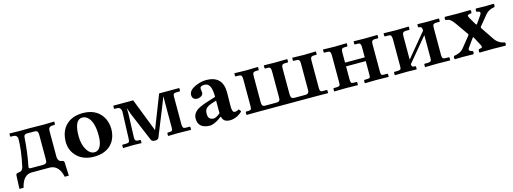

<svg xmlns="http://www.w3.org/2000/svg" viewBox="-11 -1123 5158 1931"><g transform="rotate(-15 2568.0 -158.0)"><path d="M168 -56.2Q169.4 -44.4 188 -43.9H316.9Q350.1 -43.9 355.5 -67.4Q356.9 -76.7 356.9 -92.8V-341.8Q356.9 -378.4 343.3 -386.2Q333.5 -391.1 315.9 -391.1H235.8Q211.9 -388.2 208 -365.2Q197.3 -204.6 169.9 -68.4Q168 -59.6 168 -56.2ZM186 0Q104.5 0 72.8 106Q69.3 117.2 66.9 127.9H23.9L29.8 -13.2Q32.2 -32.7 58.1 -33.2Q98.1 -34.7 107.9 -75.2Q144.5 -242.2 145 -365.2Q140.1 -399.9 104 -401.9H77.1Q70.8 -403.3 69.8 -407.2V-434.1L73.2 -436Q73.7 -436 186 -434.1Q193.8 -434.1 217.3 -434.6Q256.8 -435.1 278.8 -435.1Q300.8 -435.1 356.9 -434.1Q410.2 -433.1 430.2 -433.1L536.1 -436L537.1 -434.1V-409.2Q535.6 -403.3 528.8 -401.9H513.2Q475.6 -401.9 469.2 -377Q467.3 -367.7 466.8 -355V-81.1Q472.2 -37.6 506.8 -33.2Q529.8 -31.7 532.2 -12.2L538.1 127.9H495.1Q477.5 40 421.9 11.2Q399.9 0.5 375 0Z M818.4 -401.9Q735.8 -400.4 735.4 -229Q735.4 -142.1 773.4 -81.5Q804.7 -32.7 849.6 -32.2Q899.4 -32.2 920.9 -96.2Q932.6 -132.3 932.6 -184.1Q932.6 -334 869.1 -384.3Q845.7 -401.4 818.4 -401.9ZM595.7 -207Q596.2 -307.1 650.4 -370.1Q715.8 -443.8 834.5 -443.8Q966.8 -443.8 1031.7 -352.5Q1072.3 -294.4 1072.8 -215.8Q1070.8 -107.9 1004.4 -46.9Q939.9 9.8 833.5 9.8Q714.8 9.8 647 -66.9Q596.2 -125.5 595.7 -207Z M1152.3 -436H1359.4L1494.1 -89.8L1629.4 -436H1837.4L1839.4 -434.1V-407.2Q1837.4 -402.8 1834.5 -401.9H1806.2Q1772.9 -401.9 1768.1 -388.7Q1765.1 -379.9 1765.1 -358.9V-74.2Q1767.1 -43.9 1777.3 -37.6Q1787.1 -32.7 1808.6 -33.2H1838.4Q1844.2 -31.7 1845.2 -26.9V-1L1843.3 1L1709.5 -1L1607.4 1L1605.5 -1V-26.9Q1606.9 -31.7 1610.4 -33.2H1624.5Q1654.3 -33.2 1659.2 -44.4Q1662.1 -52.7 1662.6 -74.2V-330.1L1663.6 -397.9L1627.4 -306.2L1506.3 -5.9Q1497.1 11.7 1467.3 12.2Q1437 11.2 1428.2 -5.9L1300.3 -311L1277.3 -377.9L1278.3 -318.8L1269.5 -75.2Q1267.6 -40.5 1289.1 -34.7Q1296.9 -33.2 1307.6 -33.2H1324.2Q1328.6 -31.2 1329.6 -26.9V-1L1327.1 1L1248.5 -1L1137.2 1L1136.2 -1V-27.8Q1138.2 -32.2 1142.6 -33.2H1172.4Q1205.1 -33.2 1210.9 -45.9Q1214.4 -55.2 1215.3 -75.2L1225.6 -356.9Q1220.7 -399.9 1185.5 -401.9H1156.2Q1151.9 -403.3 1151.4 -407.2V-434.1Z M2169.4 -48.3 2163.1 -47.9Q2108.9 -4.9 2059.6 7.3Q2049.8 9.8 2043 9.8Q1918.9 8.3 1918 -95.2Q1918 -160.2 1994.1 -197.8Q2027.8 -214.4 2097.2 -235.8L2164.1 -256.8Q2164.1 -382.3 2112.8 -398.4Q2101.6 -401.9 2086.9 -401.9Q2048.3 -400.9 2044.9 -379.4Q2043.9 -373.5 2048.8 -339.8Q2049.3 -335 2049.3 -332Q2049.3 -304.7 2016.6 -291.5Q2002.4 -286.1 1987.3 -285.6Q1936.5 -287.1 1935.5 -336.4Q1935.5 -388.2 2015.6 -421.4Q2068.8 -443.4 2121.1 -443.8Q2291 -441.4 2292 -271L2290 -127Q2290 -68.4 2308.6 -61.5Q2313.5 -60.1 2317.9 -60.1Q2342.3 -60.5 2359.9 -74.2Q2377.4 -58.1 2377.9 -45.9Q2317.9 9.8 2247.1 9.8Q2179.7 8.8 2169.4 -48.3ZM2164.1 -217.8 2111.8 -201.2Q2048.8 -180.7 2040.5 -140.1Q2038.1 -128.4 2038.1 -109.9Q2038.1 -56.2 2085.9 -50.8Q2091.3 -50.3 2096.2 -49.8Q2120.1 -50.8 2164.1 -85.9Z M3194.8 -355V-74.2Q3194.8 -40 3208.5 -35.2Q3216.3 -32.7 3235.8 -33.2H3266.1Q3271 -31.7 3272 -26.9V-1L3270 1L3137.7 0H2533.7L2422.9 1L2421.9 -1V-27.8Q2423.8 -32.2 2426.8 -33.2H2442.9Q2474.6 -33.2 2480 -44.4Q2483.9 -53.7 2483.9 -75.2V-355Q2483.9 -392.1 2468.3 -398.4Q2459 -401.9 2442.9 -401.9H2417Q2412.6 -403.8 2412.1 -407.2V-434.1L2413.1 -436L2533.7 -433.1L2656.7 -436L2658.7 -434.1V-408.2Q2658.7 -402.3 2652.8 -401.9H2633.8Q2602.5 -401.9 2596.7 -387.2Q2593.3 -376.5 2592.8 -355V-89.8Q2592.8 -51.3 2607.9 -44.4Q2617.2 -41 2633.8 -41H2743.7Q2775.4 -41 2781.2 -60.1Q2783.7 -70.3 2783.7 -88.9V-354Q2783.7 -391.6 2770 -398.4Q2760.7 -402.3 2743.7 -401.9H2724.1Q2719.7 -403.8 2718.8 -407.2V-434.1L2719.7 -436L2834 -434.1L2962.9 -436L2963.9 -434.1V-407.2Q2961.9 -402.8 2959 -401.9H2935.1Q2903.3 -401.9 2897.5 -385.7Q2894 -375 2894 -354V-89.8Q2894 -48.8 2915.5 -43Q2923.3 -41 2935.1 -41H3044.9Q3078.6 -41 3083.5 -66.9Q3085 -75.7 3085 -89.8V-355Q3085 -391.6 3071.3 -397.9Q3062 -401.9 3044.9 -401.9H3020Q3015.6 -403.8 3014.6 -407.2V-434.1L3016.1 -436L3134.8 -433.1L3259.8 -436L3261.7 -434.1V-408.2Q3261.7 -402.3 3255.9 -401.9H3234.9Q3204.1 -401.9 3198.7 -387.2Q3194.8 -376.5 3194.8 -355Z M3406.7 -355Q3406.7 -392.1 3391.1 -398.4Q3381.8 -401.9 3365.7 -401.9H3339.8Q3335.4 -403.8 3335 -407.2V-434.1L3335.9 -436L3456.5 -433.1L3581.5 -436L3582.5 -434.1V-408.2Q3582.5 -402.3 3576.7 -401.9H3556.6Q3525.4 -401.9 3519.5 -387.2Q3516.1 -376.5 3515.6 -355V-251H3720.7V-354Q3720.7 -391.6 3706.5 -398.4Q3697.3 -402.3 3679.7 -401.9H3658.7Q3654.3 -403.8 3653.8 -407.2V-434.1L3655.8 -436L3770.5 -434.1L3900.9 -436L3902.8 -434.1V-407.2Q3900.9 -402.8 3897 -401.9H3870.6Q3839.8 -401.9 3834 -385.7Q3830.6 -375 3830.6 -354V-74.2Q3830.6 -41 3842.3 -35.6Q3850.1 -32.7 3870.6 -33.2H3897Q3901.9 -31.7 3902.8 -26.9V-1L3901.9 1L3770.5 -1L3656.7 1L3653.8 -1V-26.9Q3655.3 -31.7 3658.7 -33.2H3679.7Q3711.4 -33.2 3716.8 -42Q3720.7 -50.3 3720.7 -74.2V-211.9H3515.6V-75.2Q3515.6 -41.5 3528.3 -36.1Q3536.1 -33.7 3556.6 -33.2H3576.7Q3582.5 -33.2 3582.5 -26.9V-1L3581.5 1L3456.5 -1L3335.9 1L3335 -1V-27.8Q3336.4 -31.7 3339.8 -33.2H3365.7Q3397.9 -34.2 3403.3 -44.9Q3406.7 -53.7 3406.7 -75.2Z M4094.7 -433.1 4226.6 -436 4228.5 -434.1V-408.2Q4228.5 -402.3 4222.7 -401.9H4192.4Q4160.2 -401.9 4154.8 -383.8Q4151.9 -373 4151.4 -350.1V-111.8L4357.4 -359.9Q4357.4 -391.6 4343.3 -398.4Q4335 -401.9 4323.7 -401.9Q4318.4 -403.8 4317.4 -407.2V-434.1L4319.8 -436Q4320.8 -436 4410.6 -434.1L4542.5 -436L4543.5 -434.1V-408.2Q4543.5 -402.3 4537.6 -401.9H4507.8Q4476.6 -401.9 4470.7 -385.7Q4467.8 -375.5 4467.8 -350.1V-77.1Q4467.8 -43.5 4480 -37.1Q4488.8 -33.2 4507.8 -33.2H4537.6Q4543.5 -33.2 4543.5 -26.9V-1L4542.5 1Q4541.5 1 4410.6 -1L4280.8 1V-1V-27.8Q4282.7 -32.2 4286.6 -33.2H4316.4Q4349.1 -34.2 4354.5 -48.3Q4357.4 -57.6 4357.4 -77.1V-312L4151.4 -64.9Q4151.4 -40.5 4163.1 -36.1Q4171.9 -33.2 4188.5 -33.2Q4194.3 -33.2 4194.8 -26.9V-1L4193.4 1Q4192.4 1 4094.7 -1L3966.8 1L3965.8 -1V-27.8Q3967.3 -31.7 3970.7 -33.2H4001.5Q4033.2 -34.2 4038.6 -46.4Q4041.5 -55.2 4041.5 -75.2V-349.1Q4041.5 -390.1 4028.3 -397.5Q4019 -401.9 4001.5 -401.9H3971.7Q3966.3 -403.8 3965.8 -407.2V-434.1L3968.8 -436Z M4758.3 -73.2Q4736.3 -42.5 4779.3 -33.2Q4782.2 -32.7 4785.2 -32.2Q4793.5 -23.9 4788.6 -4.4Q4787.1 0 4785.2 2Q4744.6 0 4675.3 0Q4631.8 0 4592.3 2Q4584 -6.3 4588.9 -25.4Q4590.3 -29.8 4592.3 -32.2Q4660.6 -42.5 4691.4 -79.1L4783.2 -192.9Q4789.6 -202.1 4786.1 -208L4697.3 -335Q4664.6 -381.8 4642.1 -393.6Q4625.5 -402.3 4604 -401.9Q4595.7 -410.2 4601.1 -429.7Q4602.5 -434.1 4604 -436Q4644.5 -434.1 4730 -434.1Q4829.1 -434.1 4870.1 -436Q4878.4 -427.7 4873.5 -408.7Q4872.1 -404.3 4870.1 -401.9Q4832.5 -397.9 4830.6 -388.2Q4829.6 -378.4 4840.3 -359.9L4884.8 -284.2Q4891.1 -275.4 4897.5 -282.2L4951.2 -358.9Q4974.6 -392.6 4942.4 -399.9Q4935.1 -401.4 4927.2 -401.9Q4918.9 -410.2 4923.8 -429.7Q4925.3 -434.1 4927.2 -436Q4967.8 -434.1 5027.3 -434.1Q5071.3 -434.1 5111.3 -436Q5119.6 -427.7 5114.3 -408.7Q5112.8 -404.3 5111.3 -401.9Q5050.8 -394 5016.1 -353L4927.2 -245.1Q4924.3 -238.3 4929.2 -230L5017.1 -99.1Q5055.2 -42.5 5117.2 -32.7Q5119.1 -32.2 5120.1 -32.2Q5128.4 -23.9 5123.5 -4.4Q5122.1 0 5120.1 2Q5079.6 0 4986.3 0Q4891.1 0 4850.1 2Q4841.8 -6.3 4847.2 -25.4Q4848.6 -29.8 4850.1 -32.2Q4883.8 -37.1 4886.2 -46.4Q4887.2 -55.2 4878.4 -71.8L4830.1 -162.6Q4825.7 -167 4820.3 -160.2Z"/></g></svg>

Font: Linux Libertine O
Style: Bold
Weight: 700
Designer: Philipp H. Poll
Foundry: Philipp H. Poll
Version: Version 5.0.0